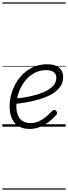

<svg xmlns="http://www.w3.org/2000/svg" viewBox="-20 -1053 566 1596"><path d="M225 19Q170 19 133 -4.5Q96 -28 78 -70Q60 -112 60 -167Q60 -235 82.5 -298Q105 -361 146.5 -411Q188 -461 245 -490Q302 -519 371 -519Q419 -519 448.5 -505Q478 -491 491.5 -467Q505 -443 505 -412Q505 -365 479 -330Q453 -295 409.5 -270Q366 -245 312.5 -229Q259 -213 202.5 -203Q146 -193 96 -188L103 -234Q148 -237 196 -245.5Q244 -254 289 -267.5Q334 -281 370 -300.5Q406 -320 427 -345.5Q448 -371 448 -404Q448 -438 426 -454Q404 -470 364 -470Q307 -470 261.5 -444Q216 -418 183.5 -374.5Q151 -331 133.5 -278Q116 -225 116 -170Q116 -125 129.5 -93.5Q143 -62 169 -46Q195 -30 234 -30Q274 -30 307.5 -46.5Q341 -63 367.5 -86.5Q394 -110 414 -131Q423 -140 431.5 -139Q440 -138 447 -131Q453 -124 455 -116Q457 -108 449 -99Q423 -69 388.5 -42Q354 -15 312.5 2Q271 19 225 19ZM0 513H526V523H0ZM0 -20H526V0H0ZM0 -505H526V-500H0ZM0 -1033H526V-1023H0Z"/></svg>

Font: Playwrite IN Guides
Style: Regular
Weight: 400
Designer: Veronika Burian, José Scaglione
Foundry: TypeTogether
Version: Version 1.003